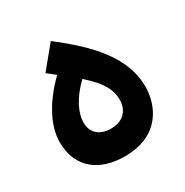

<svg xmlns="http://www.w3.org/2000/svg" viewBox="-127 -620 700 726"><g transform="rotate(-30 223.0 -257.0)"><path d="M215 2C373 2 414 -113 414 -188C414 -313 324 -413 190 -516L112 -421L147 -393C61 -309 28 -228 28 -168C28 -53 108 2 215 2ZM222 -115C177 -115 143 -139 143 -187C143 -226 167 -280 222 -332C292 -271 305 -230 305 -194C305 -150 278 -115 222 -115Z"/></g></svg>

Font: Noto Sans Arabic SemBd
Style: Regular
Weight: 600
Designer: Monotype Design Team, Nadine Chahine, Nizar Qandah and Khaled Hosny
Foundry: Monotype Imaging Inc.
Version: Version 2.012